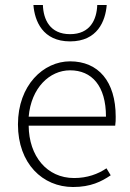

<svg xmlns="http://www.w3.org/2000/svg" viewBox="-20 -738 522 770"><path d="M273 12C344 12 387 -10 424 -35L407 -63C373 -40 330 -24 277 -24C168 -24 96 -112 95 -234H442C444 -247 444 -258 444 -270C444 -412 374 -492 261 -492C154 -492 52 -396 52 -239C52 -82 151 12 273 12ZM95 -270C105 -386 179 -456 261 -456C348 -456 405 -394 405 -270ZM261 -572C371 -572 403 -654 408 -718H370C368 -660 342 -601 261 -601C180 -601 154 -660 152 -718H114C119 -654 151 -572 261 -572Z"/></svg>

Font: Source Sans Pro Light
Style: Regular
Weight: 300
Designer: Paul D. Hunt
Foundry: Adobe Systems Incorporated
Version: Version 3.006;hotconv 1.0.111;makeotfexe 2.5.65597